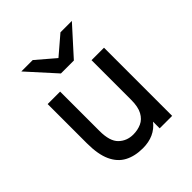

<svg xmlns="http://www.w3.org/2000/svg" viewBox="-201 -869 1018 1018"><g transform="rotate(-45 308.0 -360.0)"><path d="M288.5 12Q228.5 12 185.5 -10.8Q142.5 -33.5 119.5 -83.8Q96.5 -134 96.5 -217V-511H190V-215.5Q190 -138.5 222.8 -107Q255.5 -75.5 303.5 -75.5Q337 -75.5 364.8 -88Q392.5 -100.5 409 -130.8Q425.5 -161 425.5 -213.5V-511H519V0H425.5V-50Q401.5 -19 367 -3.5Q332.5 12 288.5 12ZM261 -576 120 -732H205.5L309.5 -643L413.5 -732H499L358 -576Z"/></g></svg>

Font: Overpass Mono Light Medium
Style: Regular
Weight: 500
Monospace: yes
Version: Version 4.000